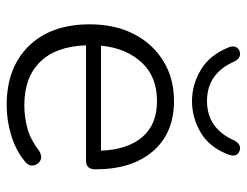

<svg xmlns="http://www.w3.org/2000/svg" viewBox="-102 -630 740 576"><g transform="rotate(90 268.0 -342.0)"><path d="M283 -548Q234 -548 189.5 -574.5Q145 -601 122 -658Q113 -682 134 -691Q154 -697 165 -674Q201 -593 283 -593Q365 -593 401 -674Q413 -697 432 -691Q453 -683 444 -658Q422 -600 377.5 -574Q333 -548 283 -548ZM295 8Q183 8 118 -58.5Q53 -125 53 -241Q53 -317 82 -373.5Q111 -430 163 -462Q215 -494 283 -494Q379 -494 433.5 -431Q488 -368 488 -258Q488 -230 462 -230H116Q119 -140 165.5 -92.5Q212 -45 295 -45Q332 -45 366 -54.5Q400 -64 432 -89Q450 -100 462.5 -92.5Q475 -85 476.5 -70.5Q478 -56 461 -44Q430 -19 385.5 -5.5Q341 8 295 8ZM117 -275H432Q429 -354 391.5 -398.5Q354 -443 283 -443Q209 -443 166.5 -396Q124 -349 117 -275Z"/></g></svg>

Font: Chiron GoRound TC L
Style: Regular
Weight: 300
Designer: Ryoko NISHIZUKA 西塚涼子 (kana, bopomofo & ideographs); Paul D. Hunt (Latin, Greek & Cyrillic); Sandoll Communications 산돌커뮤니
Foundry: Adobe
Version: Version 1.000;hotconv 1.1.1;makeotfexe 2.6.0